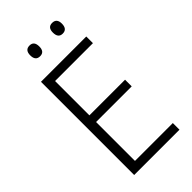

<svg xmlns="http://www.w3.org/2000/svg" viewBox="-273 -969 1040 1040"><g transform="rotate(-45 247.0 -448.5)"><path d="M438 0H91V-714H438V-663H148V-400H421V-349H148V-51H438ZM151 -856Q151 -897 186 -897Q220 -897 220 -856Q220 -815 186 -815Q151 -815 151 -856ZM325 -857Q325 -897 359 -897Q394 -897 394 -857Q394 -815 359 -815Q325 -815 325 -857Z"/></g></svg>

Font: Noto Sans Tamil SemiCondensed Light
Style: Regular
Weight: 300
Width: 4
Designer: Jelle Bosma - Monotype Design Team
Foundry: Monotype Imaging Inc.
Version: Version 2.004; ttfautohint (v1.8.4.7-5d5b)